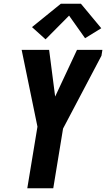

<svg xmlns="http://www.w3.org/2000/svg" viewBox="-20 -1000 564 1020"><path d="M125 0 179 -327 95 -735H241L273 -487L389 -735H524L519 -704L315 -317L263 0ZM222 -791 150 -856 303 -980H410L518 -850L432 -797L347 -917Z"/></svg>

Font: Iosevka SS04 Heavy
Style: Italic
Weight: 900
Italic angle: -9°
Monospace: yes
Designer: Belleve Invis
Foundry: Belleve Invis
Version: Version 19.0.0; ttfautohint (v1.8.4)